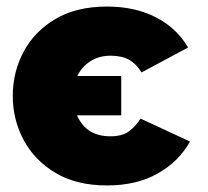

<svg xmlns="http://www.w3.org/2000/svg" viewBox="-20 -556 635 586"><path d="M307 10Q213 10 149 -28.5Q85 -67 52 -129Q19 -191 19 -263Q19 -336 52 -398Q85 -460 149 -498Q213 -536 307 -536Q392 -536 456 -503Q520 -470 554 -411L412 -335Q396 -361 374 -373.5Q352 -386 317 -386Q283 -386 256.5 -369.5Q230 -353 216 -324H350V-204H215Q243 -140 317 -140Q352 -140 372.5 -154.5Q393 -169 409 -194L560 -124Q525 -62 460.5 -26Q396 10 307 10Z"/></svg>

Font: Raleway Black
Style: Regular
Weight: 900
Designer: Matt McInerney, Pablo Impallari, Rodrigo Fuenzalida
Foundry: Matt McInerney, Pablo Impallari, Rodrigo Fuenzalida
Version: Version 4.026